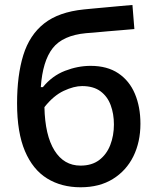

<svg xmlns="http://www.w3.org/2000/svg" viewBox="-20 -762 645 793"><path d="M313 11.5Q233.5 11.5 174.5 -25Q115.5 -61.5 83 -138Q50.5 -214.5 50.5 -335Q50.5 -451 76.2 -534.2Q102 -617.5 162.2 -665Q222.5 -712.5 326 -723Q337.5 -724 362 -726.5Q386.5 -728.5 416.5 -731.5Q446.5 -734 476 -737Q505.5 -739.5 527 -741.5L535 -642Q513 -640 483 -637.5Q453 -635 422.5 -632.5Q391.5 -629.5 368 -627.5Q344.5 -625.5 335.5 -625Q239 -616 197.5 -562.8Q156 -509.5 148.5 -402H157Q195.5 -449 248.5 -469.5Q301.5 -490 354 -490Q423 -490 468.8 -459.2Q514.5 -428.5 537.2 -374.5Q560 -320.5 560 -251Q560 -175.5 530.8 -116.2Q501.5 -57 446.2 -22.8Q391 11.5 313 11.5ZM319 -406.5Q285.5 -406.5 243.2 -386.8Q201 -367 163.5 -319.5Q166 -203 205 -140.5Q244 -78 312.5 -78Q359.5 -78 390 -101.2Q420.5 -124.5 435.5 -163.2Q450.5 -202 450.5 -248Q450.5 -291.5 437.2 -327.5Q424 -363.5 395 -385Q366 -406.5 319 -406.5Z"/></svg>

Font: Heraclito Medium
Style: Regular
Weight: 500
Designer: Kostas Bartsokas (font) & Cristiano Sobral (main changes)
Foundry: Kostas Bartsokas (font) & Cristiano Sobral (main changes)
Version: Version 1.00;July 8, 2020;FontCreator 13.0.0.2655 64-bit